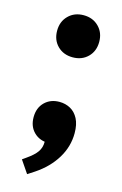

<svg xmlns="http://www.w3.org/2000/svg" viewBox="-110 -590 505 796"><g transform="rotate(15 142.5 -191.5)"><path d="M90.8 157.2 54.2 103.5 69.3 92.8Q101.1 70.8 113.8 52.2Q126.5 33.7 126.5 9.8V-10.7L143.1 9.8Q104.5 9.8 80.1 -14.4Q55.7 -38.6 55.7 -78.1Q55.7 -118.2 80.3 -142.6Q105 -167 143.6 -167Q169.4 -167 190.7 -155.3Q211.9 -143.6 224.6 -119.4Q237.3 -95.2 237.3 -57.6Q237.3 0 206.5 50.5Q175.8 101.1 120.1 138.2ZM147.5 -359.4Q107.9 -359.4 82.5 -384.5Q57.1 -409.7 57.1 -449.7Q57.1 -489.3 82.5 -514.6Q107.9 -540 147.5 -540Q187 -540 212.4 -514.6Q237.8 -489.3 237.8 -449.7Q237.8 -409.7 212.4 -384.5Q187 -359.4 147.5 -359.4Z"/></g></svg>

Font: Schibsted Grotesk SemiBold
Style: Regular
Weight: 600
Designer: Bakken & Baeck AS, Henrik Kongsvoll
Foundry: Schibsted ASA
Version: Version 1.100;gftools[0.9.25]